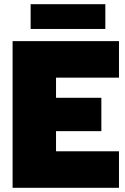

<svg xmlns="http://www.w3.org/2000/svg" viewBox="-20 -895 597 915"><path d="M126 -875H482V-757H126ZM40 -699H547V-525H247V-429H463V-270H247V-174H547V0H40Z"/></svg>

Font: Prompt ExtraBold
Style: Regular
Weight: 800
Designer: Katatrad Team
Foundry: CadsonDemak
Version: Version 1.001